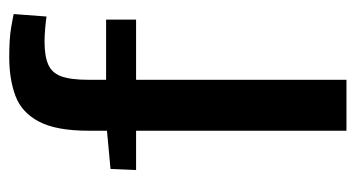

<svg xmlns="http://www.w3.org/2000/svg" viewBox="-200 -582 781 422"><g transform="rotate(-90 191.0 -370.5)"><path d="M115.2 0V-462.4H28.8L31.2 -518.6L115.2 -526.4V-566.9Q115.2 -638.2 135.3 -676Q155.3 -713.9 191.7 -727.5Q228 -741.2 276.9 -741.2Q318.4 -741.2 343.3 -736.8Q368.2 -732.4 371.6 -731.4L366.2 -659.2Q358.4 -660.6 341.1 -662.1Q323.7 -663.6 311 -663.6Q279.3 -663.6 260.7 -655.5Q242.2 -647.5 234.6 -626.5Q227.1 -605.5 227.1 -566.9V-528.3H359.4V-462.4H227.1V0Z"/></g></svg>

Font: Comme Medium
Style: Regular
Weight: 500
Version: Version 1.000;gftools[0.9.27]